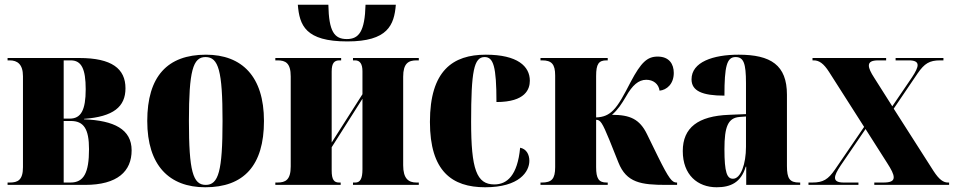

<svg xmlns="http://www.w3.org/2000/svg" viewBox="-20 -781 4037 811"><path d="M12 0H339C477 0 536 -58 536 -146C536 -235 462 -272 335 -277V-279C459 -288 510 -330 510 -408C510 -491 452 -536 315 -536H12V-526H21C53 -526 77 -510 77 -459V-75C77 -20 55 -10 21 -10H12ZM275 -280H249V-526H279C324 -526 342 -490 342 -404C342 -316 322 -280 275 -280ZM278 -10H249V-270H279C334 -270 356 -236 356 -151C356 -51 334 -10 278 -10Z M847 10C1010 10 1095 -82 1095 -270C1095 -458 1002 -550 850 -550C687 -550 602 -458 602 -270C602 -82 695 10 847 10ZM849 0C795 0 778 -58 778 -270C778 -482 795 -540 848 -540C903 -540 920 -482 920 -270C920 -58 903 0 849 0Z M1447 -606C1618 -606 1645 -675 1652 -761H1524C1521 -648 1496 -616 1445 -616C1392 -616 1369 -648 1367 -761H1238C1245 -674 1270 -606 1447 -606ZM1143 0H1419V-10H1412C1391 -10 1381 -22 1381 -61V-159L1511 -364V-66C1511 -27 1502 -10 1481 -10H1471V0H1749V-10H1739C1705 -10 1683 -27 1683 -83V-457C1683 -513 1705 -526 1739 -526H1749V-536H1471V-526H1480C1501 -526 1511 -510 1511 -480V-383L1381 -179V-479C1381 -516 1393 -526 1414 -526H1421V-536H1143V-526H1152C1186 -526 1208 -515 1208 -458V-78C1208 -21 1186 -10 1152 -10H1143Z M2029 10C2174 10 2216 -56 2216 -102C2216 -129 2203 -152 2177 -157C2166 -40 2122 -2 2068 -2C1993 -2 1970 -66 1970 -267C1970 -481 1982 -540 2027 -540C2064 -540 2077 -501 2077 -350C2200 -350 2218 -405 2218 -440C2218 -501 2166 -550 2032 -550C1893 -550 1796 -483 1796 -266C1796 -58 1889 10 2029 10Z M2263 0H2547V-10H2542C2509 -10 2498 -27 2498 -75V-275C2516 -275 2524 -263 2554 -190L2592 -95C2626 -9 2688 0 2795 0H2840V-10H2838C2819 -10 2806 -25 2759 -120L2713 -214C2682 -278 2641 -296 2565 -296C2591 -319 2605 -341 2624 -373C2651 -421 2677 -444 2710 -444C2739 -444 2762 -427 2766 -398C2796 -401 2826 -426 2826 -473C2826 -510 2807 -542 2758 -542C2714 -542 2688 -518 2644 -435C2615 -379 2594 -339 2570 -315C2551 -296 2530 -286 2498 -285V-460C2498 -511 2509 -526 2542 -526H2547V-536H2263V-526H2270C2310 -526 2325 -510 2325 -462V-75C2325 -25 2310 -10 2269 -10H2263Z M3007 10C3066 10 3110 -10 3130 -77H3132V0H3360V-10H3356C3316 -10 3304 -26 3304 -80V-381C3304 -506 3236 -550 3100 -550C2992 -550 2901 -519 2901 -446C2901 -397 2946 -377 3040 -377C3040 -501 3050 -540 3087 -540C3121 -540 3131 -514 3131 -430V-299L3059 -296C2929 -291 2864 -242 2864 -143C2864 -42 2927 10 3007 10ZM3076 -26C3051 -26 3040 -52 3040 -151C3040 -246 3055 -283 3104 -287L3131 -289V-161C3131 -88 3109 -26 3076 -26Z M3395 0H3606V-10H3544C3520 -10 3507 -16 3507 -30C3507 -42 3515 -58 3531 -82L3636 -236L3727 -93C3745 -65 3755 -46 3755 -32C3755 -16 3741 -10 3711 -10H3673V0H3989V-10H3984C3965 -10 3947 -22 3923 -59L3755 -322L3856 -471C3885 -513 3906 -526 3951 -526H3965V-536H3763V-526H3819C3843 -526 3856 -520 3856 -506C3856 -495 3848 -478 3832 -454L3749 -332L3673 -452C3658 -475 3650 -492 3650 -504C3650 -519 3662 -526 3690 -526H3723V-536H3412V-526H3417C3440 -526 3459 -513 3482 -477L3630 -245L3507 -65C3478 -23 3457 -10 3411 -10H3395Z"/></svg>

Font: Noto Serif Display Condensed Black
Style: Regular
Weight: 900
Width: 3
Designer: Monotype Design Team
Foundry: Monotype Imaging Inc.
Version: Version 2.009